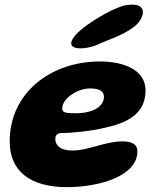

<svg xmlns="http://www.w3.org/2000/svg" viewBox="-20 -750 647 812"><path d="M289 -552.5C308 -539 360.5 -546.5 394 -562C421 -574.5 473.5 -593.5 500.5 -607.5C536 -627 564.5 -645 578 -674C586.5 -692 587.5 -708.5 575 -720C562.5 -732 537.5 -731.5 515.5 -728.5C474 -723.5 378 -669 332.5 -632C295.5 -603.5 266.5 -568 289 -552.5ZM263 41.5C401.5 41.5 561 -6 561 -109.5C561 -142.5 535 -152 496 -152C426.5 -152 351.5 -113.5 288.5 -113.5C256.5 -113.5 233.5 -120 222 -137C216.5 -144 214 -152.5 214 -162.5C214 -182 226 -187.5 244.5 -187.5C284 -187.5 371.5 -196.5 418 -208.5C514.5 -228.5 595.5 -266 595.5 -368C595.5 -452.5 507 -490 402 -490C195 -490 21 -357.5 21 -152C21 -25 109 41.5 263 41.5ZM304.5 -271C262 -271 243 -273 243 -290C243 -336 310 -376 361 -376C395 -376 419.5 -367 419.5 -341C419.5 -289.5 353.5 -271 304.5 -271Z"/></svg>

Font: Gluten
Style: Bold Italic
Weight: 700
Italic angle: -13°
Designer: Tyler Finck
Foundry: Etcetera Type Company
Version: Version 0.920